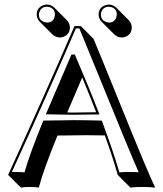

<svg xmlns="http://www.w3.org/2000/svg" viewBox="-20 -774 725 853"><path d="M143.1 -709Q143.1 -738.3 170.4 -750Q179.7 -753.4 189 -753.9Q208 -752.9 220.7 -740.7L277.3 -684.1Q290 -670.4 290.5 -652.3Q290.5 -622.1 262.7 -610.8Q253.9 -607.4 245.6 -607.4Q226.1 -608.4 212.9 -621.1L156.2 -677.7Q143.6 -691.4 143.1 -709ZM418 -709Q418 -738.3 445.3 -750Q454.6 -753.4 463.9 -753.9Q482.9 -752.9 496.1 -740.7L552.2 -684.1Q564.9 -670.4 565.4 -652.3Q565.4 -622.1 537.6 -610.8Q528.8 -607.4 520.5 -607.4Q501 -608.4 487.8 -621.1L431.2 -677.7Q418.5 -691.4 418 -709ZM235.4 -171.9Q173.8 -21.5 152.3 59.6Q139.6 56.6 107.4 56.6Q84 57.1 72.8 59.6L16.1 2.9Q186.5 -370.1 311 -658.2H338.9L395.5 -601.6Q430.7 -517.6 512.2 -315.9Q638.7 -2.9 669.4 59.6Q651.4 56.6 609.4 56.6Q576.2 56.6 559.6 59.6L502.9 2.9Q483.9 -66.4 445.8 -172.4Q398.4 -173.3 364.7 -173.3Q306.2 -173.3 235.4 -171.9ZM278.8 -274.4Q293 -273.9 303.2 -273.9Q346.2 -273.9 407.2 -275.4Q377.4 -352.1 345.2 -429.7ZM307.6 -518.1 306.2 -522H304.2ZM169.9 -231.9 172.4 -238.3H178.7Q250.5 -239.7 308.1 -240.2Q355 -240.2 425.8 -238.3H432.1L434.6 -231.9Q484.4 -98.6 510.3 -8.3Q525.9 -10.3 553.2 -9.8Q581.5 -9.8 596.2 -8.8Q570.3 -64 395.5 -494.1Q357.9 -586.9 332.5 -647.9H317.4Q196.3 -367.7 32.7 -9.8Q40.5 -10.3 50.8 -9.8Q75.7 -9.8 88.9 -8.3Q111.8 -89.8 169.9 -231.9ZM416.5 -279.3 421.9 -265.6H407.7Q345.7 -264.2 303.2 -264.2Q286.1 -264.2 242.7 -265.1Q211.4 -265.6 198.2 -266.1H183.6L297.4 -531.7H312.5L314.9 -525.9Q370.1 -398.9 416.5 -279.3ZM428.2 -709Q428.2 -684.6 451.7 -676.3Q458 -674.3 463.9 -673.8Q489.3 -673.8 497.1 -697.8Q498.5 -703.6 499 -709Q499 -734.4 475.1 -742.2Q469.2 -743.7 463.9 -744.1Q439 -744.1 430.2 -721.2Q428.2 -714.8 428.2 -709ZM152.8 -709Q152.8 -684.6 176.3 -676.3Q182.6 -674.3 189 -673.8Q214.4 -673.8 222.2 -697.8Q223.6 -703.6 224.1 -709Q224.1 -734.4 200.2 -742.2Q194.8 -744.1 189 -744.1Q164.1 -744.1 155.3 -721.2Q152.8 -714.8 152.8 -709Z"/></svg>

Font: Linux Biolinum Shadow O
Style: Regular
Weight: 400
Designer: Philipp H. Poll
Foundry: Philipp H. Poll
Version: Version 1.0.4